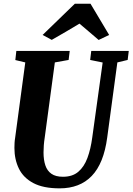

<svg xmlns="http://www.w3.org/2000/svg" viewBox="-20 -1022 726 1052"><path d="M623 -680 567.5 -269Q558 -197.5 536.8 -144.8Q515.5 -92 482.5 -57.8Q449.5 -23.5 405.5 -6.8Q361.5 10 307 10Q217 10 162.5 -19Q108 -48 83.5 -98.2Q59 -148.5 59 -211.5Q59 -225.5 59.8 -239.2Q60.5 -253 63 -267.5L118.5 -680L64 -693L69.5 -743H362L356 -693.5L280.5 -680L225 -268Q221.5 -246 220 -225.2Q218.5 -204.5 218.5 -186.5Q218.5 -146 228.5 -116Q238.5 -86 261.8 -69.8Q285 -53.5 325 -53.5Q377 -53.5 409 -80.8Q441 -108 459 -156.5Q477 -205 485.5 -269L542.5 -679.5L474 -693.5L480 -743H685.5L679.5 -693.5ZM213.5 -830.5 390 -1001.5H476L578 -830.5L520.5 -803Q494.5 -825 468.2 -847.8Q442 -870.5 415.5 -892.5Q378 -870 339.8 -847.5Q301.5 -825 263.5 -803.5Z"/></svg>

Font: Merriweather 24pt SemiCondensed Black
Style: Italic
Weight: 900
Width: 4
Italic angle: -7.8°
Designer: Eben Sorkin
Foundry: Eben Sorkin
Version: Version 2.101